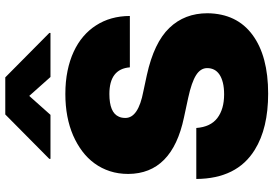

<svg xmlns="http://www.w3.org/2000/svg" viewBox="-170 -828 1007 706"><g transform="rotate(-90 333.0 -474.5)"><path d="M342.3 8.5Q214.8 8.5 136 -40.5Q29.5 -105.8 28.4 -255.7H215.9Q219.8 -203.1 252.5 -178.3Q285.2 -153.4 339.5 -153.4Q364.3 -153.4 382.6 -158Q400.9 -162.6 412.8 -170.8Q424.7 -179 430.4 -190.3Q436.1 -201.7 436.1 -215.6Q436.1 -240.1 410 -256.6Q383.9 -273.1 326.7 -285.5L254.3 -301.1Q47.9 -344.5 46.9 -505.7Q46.9 -542.3 57 -573.3Q67.1 -604.4 85.8 -630Q104.4 -655.5 130.5 -675.1Q156.6 -694.6 188.2 -708.5Q254.6 -737.2 340.9 -737.2Q386.7 -737.2 425.8 -729.2Q464.8 -721.2 496.4 -706.5Q528.1 -691.8 552.2 -671.2Q576.3 -650.6 592.7 -625Q627.5 -571.7 627.8 -500H438.9Q432.9 -575.3 340.9 -575.3Q272.4 -575.3 257.5 -540.5Q252.8 -530.9 252.8 -516.3Q252.8 -468.8 350.9 -450.3L410.5 -437.5Q529.8 -411.2 583.8 -354.8Q637.8 -298.7 637.8 -214.5Q636.4 -106.5 558.2 -49Q480.5 8.5 342.3 8.5ZM565.3 -791.9H403.4L333.8 -870L264.2 -791.9H102.3V-796.2L265.6 -958.1H402L565.3 -796.2Z"/></g></svg>

Font: Linik Sans Black
Style: Regular
Weight: 900
Designer: Fonts by Rasmus Andersson / Changes by Cristiano Sobral with parts from Marc Monis
Foundry: rsms
Version: Version 3.020; ttfautohint (v1.6)